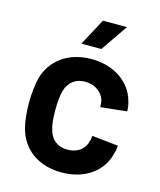

<svg xmlns="http://www.w3.org/2000/svg" viewBox="-108 -778 720 864"><g transform="rotate(15 252.5 -346.0)"><path d="M260 8C368 8 450 -49 469 -142C473 -154 474 -163 474 -174L352 -187C351 -177 351 -172 348 -164C341 -128 311 -98 259 -98C211 -98 181 -125 171 -166C164 -185 161 -216 161 -256C161 -294 164 -326 170 -345C180 -386 211 -414 259 -414C307 -414 340 -386 350 -352C352 -343 353 -332 353 -321L475 -334C475 -349 473 -366 468 -380C446 -464 365 -520 260 -520C152 -520 74 -462 50 -372C44 -343 38 -306 38 -258C38 -216 42 -176 50 -143C74 -50 150 8 260 8ZM197 -575H290L376 -700H264Z"/></g></svg>

Font: Vanilla Cream
Style: Bold
Weight: 700
Designer: Jeremy Tribby, Jinavaṁso
Foundry: Tribby Type
Version: Version 1.422;Glyphs 3.1.2 (3151)